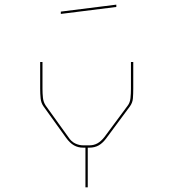

<svg xmlns="http://www.w3.org/2000/svg" viewBox="-20 -897 745 827"><path d="M365 -261H358V-90H348V-261H338Q316 -261 298.5 -271Q281 -281 265 -303L168 -438Q157 -453 155 -473Q153 -493 153 -515V-630H163V-515Q163 -494 165 -475.5Q167 -457 177 -442L274 -307Q287 -287 304 -279Q321 -271 338 -271H365Q384 -271 399.5 -279.5Q415 -288 430 -307L530 -442Q540 -455 542 -474.5Q544 -494 544 -515V-630H554V-515Q554 -493 552.5 -473.5Q551 -454 539 -438L439 -303Q423 -281 405.5 -271Q388 -261 365 -261ZM242 -847 481 -877V-867L242 -837Z"/></svg>

Font: Bungee Hairline
Style: Regular
Weight: 400
Designer: David Jonathan Ross
Foundry: David Jonathan Ross
Version: Version 1.001;PS 1.0;hotconv 1.0.72;makeotf.lib2.5.5900